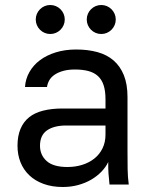

<svg xmlns="http://www.w3.org/2000/svg" viewBox="-20 -738 605 768"><path d="M231 10Q264 10 293 2Q322 -6 345 -19.5Q368 -33 385.5 -51Q403 -69 413 -90Q413 -77 413 -65.5Q413 -54 414 -43.5Q415 -33 416 -22.5Q417 -12 418 0H495Q491 -30 490.5 -61.5Q490 -93 490 -135V-350Q490 -401 475.5 -437Q461 -473 434.5 -496Q408 -519 370 -529.5Q332 -540 285 -540Q240 -540 203 -528.5Q166 -517 139.5 -497Q113 -477 97.5 -449.5Q82 -422 80 -390H168Q170 -404 177 -416.5Q184 -429 197.5 -438.5Q211 -448 231.5 -454Q252 -460 280 -460Q310 -460 333 -454Q356 -448 371.5 -434Q387 -420 394.5 -397Q402 -374 402 -340V-304H230Q187 -304 153 -295.5Q119 -287 96.5 -269Q74 -251 62 -222.5Q50 -194 50 -155Q50 -119 62 -89Q74 -59 97 -37Q120 -15 154 -2.5Q188 10 231 10ZM250 -70Q193 -70 166.5 -94Q140 -118 140 -155Q140 -197 168 -216.5Q196 -236 245 -236H402V-200Q402 -169 390 -144.5Q378 -120 357 -103.5Q336 -87 308.5 -78.5Q281 -70 250 -70ZM181 -602Q193 -602 203.5 -606.5Q214 -611 222 -619Q230 -627 234.5 -637.5Q239 -648 239 -660Q239 -672 234.5 -682.5Q230 -693 222 -701Q214 -709 203.5 -713.5Q193 -718 181 -718Q169 -718 158.5 -713.5Q148 -709 140 -701Q132 -693 127.5 -682.5Q123 -672 123 -660Q123 -648 127.5 -637.5Q132 -627 140 -619Q148 -611 158.5 -606.5Q169 -602 181 -602ZM385 -602Q397 -602 407.5 -606.5Q418 -611 426 -619Q434 -627 438.5 -637.5Q443 -648 443 -660Q443 -672 438.5 -682.5Q434 -693 426 -701Q418 -709 407.5 -713.5Q397 -718 385 -718Q373 -718 362.5 -713.5Q352 -709 344 -701Q336 -693 331.5 -682.5Q327 -672 327 -660Q327 -648 331.5 -637.5Q336 -627 344 -619Q352 -611 362.5 -606.5Q373 -602 385 -602Z"/></svg>

Font: Golos Text VF
Style: Regular
Weight: 400
Designer: A.Korolkova, Vitaly Kuzmin
Foundry: ParaType Ltd
Version: Version 2.005